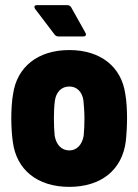

<svg xmlns="http://www.w3.org/2000/svg" viewBox="-20 -720 539 748"><path d="M313 -592 257 -692C254 -697 248 -700 242 -700H124C117 -700 114 -697 114 -693C114 -690 115 -688 117 -685L193 -585C197 -580 202 -578 208 -578H305C311 -578 315 -581 315 -586C315 -588 314 -590 313 -592ZM250 8C375 8 456 -59 470 -169C473 -195 475 -232 475 -260C475 -290 473 -328 468 -355C453 -458 374 -525 250 -525C126 -525 46 -458 31 -354C26 -328 24 -289 24 -259C24 -231 26 -193 30 -167C44 -59 125 8 250 8ZM250 -134C219 -134 199 -157 193 -191C191 -212 190 -235 190 -259C190 -283 191 -307 194 -329C199 -361 219 -383 250 -383C280 -383 300 -362 305 -329C307 -307 309 -284 309 -259C309 -236 308 -212 306 -191C300 -157 280 -134 250 -134Z"/></svg>

Font: Barlow Semi Condensed ExtraBold
Style: Regular
Weight: 800
Width: 4
Designer: Jeremy Tribby
Foundry: Tribby Type
Version: Version 1.422;hotconv 1.0.109;makeotfexe 2.5.65596